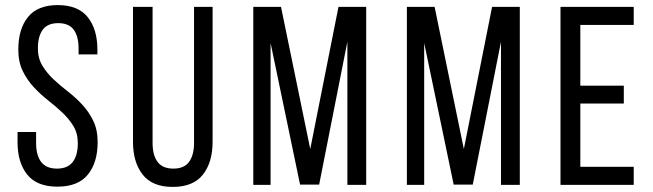

<svg xmlns="http://www.w3.org/2000/svg" viewBox="-20 -727 2566 755"><path d="M207 -707Q287 -707 325 -659.5Q363 -612 363 -532V-513H289V-536Q289 -584 270 -610Q251 -636 209 -636Q167 -636 148 -610Q129 -584 129 -537Q129 -498 146.5 -469Q164 -440 190 -415.5Q216 -391 246.5 -367.5Q277 -344 303 -316Q329 -288 346.5 -252.5Q364 -217 364 -168Q364 -88 325.5 -40.5Q287 7 206 7Q125 7 87 -40.5Q49 -88 49 -168V-208H122V-164Q122 -116 142 -90Q162 -64 204 -64Q246 -64 266 -90Q286 -116 286 -164Q286 -203 268.5 -231.5Q251 -260 225 -284.5Q199 -309 169 -332.5Q139 -356 113 -384Q87 -412 69.5 -447.5Q52 -483 52 -532Q52 -613 90 -660Q128 -707 207 -707Z M580 -165Q580 -117 599.5 -90.5Q619 -64 662 -64Q704 -64 723.5 -90.5Q743 -117 743 -165V-700H816V-169Q816 -89 778 -40.5Q740 8 659 8Q579 8 541 -40.5Q503 -89 503 -169V-700H580Z M1235 -1H1160L1044 -558V0H976V-700H1085L1200 -141L1311 -700H1420V0H1346V-563Z M1839 -1H1764L1648 -558V0H1580V-700H1689L1804 -141L1915 -700H2024V0H1950V-563Z M2433 -390V-320H2262V-71H2472V0H2184V-700H2472V-629H2262V-390Z"/></svg>

Font: Bebas Neue Regular
Style: Regular
Weight: 400
Designer: Ryoichi Tsunekawa & LGV (GE)
Foundry: Free Software Foundation, Inc.
Version: Version 1.003 August 13, 2016